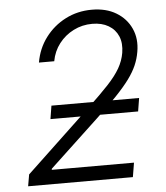

<svg xmlns="http://www.w3.org/2000/svg" viewBox="-53 -784 719 831"><g transform="rotate(-5 307.0 -368.5)"><path d="M35.6 0 44.4 -50.8 326.7 -317.4Q380.9 -368.7 415.3 -405.5Q449.7 -442.4 467.8 -473.9Q485.8 -505.4 491.7 -539.6Q498.5 -581.5 485.6 -611.8Q472.7 -642.1 443.6 -659.2Q414.6 -676.3 373 -676.3Q329.1 -676.3 291.5 -657.2Q253.9 -638.2 228.5 -605.2Q203.1 -572.3 195.3 -529.3H128.9Q139.2 -589.8 174.3 -636.7Q209.5 -683.6 261.7 -710.4Q314 -737.3 376.5 -737.3Q438.5 -737.3 482.2 -710.9Q525.9 -684.6 546.4 -639.6Q566.9 -594.7 557.1 -538.6Q552.2 -508.8 540 -480.7Q527.8 -452.6 505.4 -422.1Q482.9 -391.6 446.3 -353.3Q409.7 -314.9 355.5 -264.6L144.5 -66.9L143.6 -62H501L490.7 0ZM157.2 -281.2 166.5 -338.9H547.4L538.1 -281.2Z"/></g></svg>

Font: Inter Light
Style: Italic
Weight: 300
Italic angle: -9.3988°
Designer: Rasmus Andersson
Foundry: rsms
Version: Version 4.001;git-66647c0bb